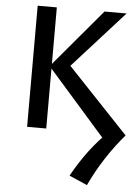

<svg xmlns="http://www.w3.org/2000/svg" viewBox="-62 -706 758 1039"><g transform="rotate(5 317.5 -186.0)"><path d="M450 286 352 243Q392 170 441.5 104Q491 38 554 -21L544 61L193 -338L463 -658H583L278 -320L286 -369L635 0Q580 64 533.5 135.5Q487 207 450 286ZM100 0V-658H204V0Z"/></g></svg>

Font: Ysabeau Infant SemiBold
Style: Regular
Weight: 600
Designer: Christian Thalmann (Catharsis Fonts)
Version: Version 2.002; featfreeze: ss01,ss02,lnum